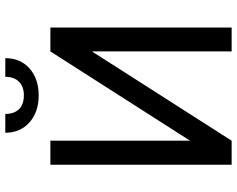

<svg xmlns="http://www.w3.org/2000/svg" viewBox="-108 -820 928 753"><g transform="rotate(-90 356.5 -444.0)"><path d="M530.8 -710.9H624.5V0H530.8V-547.9L180.7 0H86.4V-710.9H180.7V-163.1ZM504.4 -887.7Q504.4 -828.6 464.1 -792.7Q423.8 -756.8 358.4 -756.8Q293 -756.8 252.4 -793Q211.9 -829.1 211.9 -887.7H285.6Q285.6 -853.5 304.2 -834.2Q322.8 -814.9 358.4 -814.9Q392.6 -814.9 411.9 -834Q431.2 -853 431.2 -887.7Z"/></g></svg>

Font: Roboto
Style: Regular
Weight: 400
Designer: Google
Version: Version 2.001047; 2015